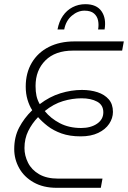

<svg xmlns="http://www.w3.org/2000/svg" viewBox="-20 -898 612 918"><path d="M251 0Q187 0 141 -26Q95 -52 71.5 -94.5Q48 -137 48 -185Q48 -243 71.5 -288Q95 -333 134 -371Q120 -393 111.5 -421.5Q103 -450 103 -484Q103 -549 132 -598Q161 -647 213.5 -673.5Q266 -700 336 -700H572L564 -656H329Q244 -656 197 -609Q150 -562 150 -487Q150 -460 154.5 -439.5Q159 -419 170 -400Q217 -436 269 -452Q321 -468 372 -468Q413 -468 446.5 -457Q480 -446 500 -423Q520 -400 520 -363Q520 -333 502 -306Q484 -279 449.5 -262.5Q415 -246 366 -246Q313 -246 274 -260Q235 -274 207.5 -295.5Q180 -317 162 -338Q133 -308 115 -271.5Q97 -235 97 -190Q97 -154 114 -120Q131 -86 167 -65Q203 -44 258 -44H470L462 0ZM368 -286Q414 -286 444 -306.5Q474 -327 474 -361Q474 -396 444.5 -412Q415 -428 370 -428Q326 -428 281 -414.5Q236 -401 194 -367Q222 -332 266 -309Q310 -286 368 -286ZM255 -757Q262 -795 280.5 -822Q299 -849 327 -863.5Q355 -878 388 -878Q442 -878 465.5 -844Q489 -810 480 -757H449Q453 -779 449 -799.5Q445 -820 429.5 -833.5Q414 -847 384 -847Q352 -847 323.5 -823Q295 -799 287 -757Z"/></svg>

Font: MuseoModerno ExtraLight
Style: Italic
Weight: 250
Italic angle: -9°
Designer: Pablo Cosgaya, Héctor Gatti, Marcela Romero, and the Authors of The MuseoModerno Project.
Foundry: Omnibus-Type Team
Version: Version 1.003